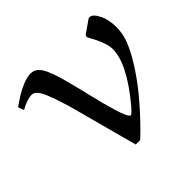

<svg xmlns="http://www.w3.org/2000/svg" viewBox="-189 -599 740 740"><g transform="rotate(-45 181.5 -229.0)"><path d="M371.1 -460Q374 -461.9 378.9 -461.9Q394.5 -461.9 409.7 -432.4Q424.8 -402.8 424.8 -361.8Q424.8 -324.2 410.4 -288.8Q396 -253.4 370.1 -211.9Q313.5 -121.1 210.9 -17.1Q184.6 8.8 181.2 11.2H157.2L87.9 -247.1Q66.9 -323.7 48.8 -366Q30.8 -408.2 9.8 -408.2Q-16.6 -408.2 -53.2 -387.2L-62 -411.1Q-38.1 -427.7 -21.2 -438.2Q-4.4 -448.7 20.3 -459Q44.9 -469.2 63 -469.2Q80.1 -469.2 92.8 -459.2Q105.5 -449.2 115.5 -426.5Q125.5 -403.8 132.8 -379.4Q140.1 -355 150.4 -314.5Q151.4 -309.6 152.1 -307.1Q152.8 -304.7 153.8 -300.5Q154.8 -296.4 155.8 -293Q157.7 -285.2 166.3 -249.3Q174.8 -213.4 180.7 -191.2Q186.5 -168.9 195.1 -140.4Q203.6 -111.8 210.9 -96.9Q218.3 -82 224.1 -82Q226.1 -82 230 -85.4Q233.9 -88.9 240 -95.5Q246.1 -102.1 248 -104Q355 -231 355 -312Q355 -327.1 348.1 -347.2Q341.3 -367.2 336.2 -377.2Q331.1 -387.2 317.9 -412.1Q316.9 -413.1 316.9 -417Q316.9 -420.9 320.8 -424.8Z"/></g></svg>

Font: Aref Ruqaa
Style: Regular
Weight: 400
Designer: Abdoulla Aref
Version: Version 0.7